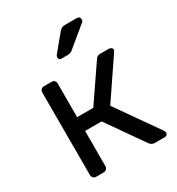

<svg xmlns="http://www.w3.org/2000/svg" viewBox="-175 -844 882 955"><g transform="rotate(-30 266.5 -366.0)"><path d="M75.2 -22.9V-497.1Q75.2 -506.8 81.5 -513.4Q87.9 -520 98.1 -520H141.1Q152.3 -520 158.2 -513.9Q164.1 -507.8 164.1 -497.1V-304.2H256.8L394 -504.9Q403.8 -520 419.9 -520H469.2Q478 -520 484.1 -515.6Q490.2 -511.2 490.2 -503.9Q490.2 -502 488 -498.5Q485.8 -495.1 484.9 -492.2L335 -271L504.9 -28.8Q508.8 -22 508.8 -16.1Q508.8 0 490.2 0H433.1Q418 0 405.8 -15.1L258.8 -225.1H164.1V-22.9Q164.1 -13.2 157.5 -6.6Q150.9 0 141.1 0H98.1Q88.4 0 81.8 -6.6Q75.2 -13.2 75.2 -22.9ZM227.1 -610.8Q227.1 -618.7 231.9 -624L306.2 -713.9Q315.9 -725.1 323 -728.5Q330.1 -731.9 343.3 -731.9H408.2Q427.2 -731.9 427.2 -712.9Q427.2 -706.1 422.4 -701.2L307.1 -606Q299.3 -599.1 292.2 -597.2Q285.2 -595.2 273.9 -595.2H243.2Q227.1 -594.7 227.1 -610.8Z"/></g></svg>

Font: Rubik AZ
Style: Regular
Weight: 400
Designer: Hubert and Fischer
Foundry: Hubert & Fischer
Version: Version 2.000